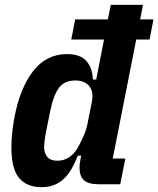

<svg xmlns="http://www.w3.org/2000/svg" viewBox="-20 -760 653 792"><path d="M386 0Q345 0 326.5 -16.5Q308 -33 308 -69Q308 -77 309 -84Q310 -91 312 -103L315 -118H301Q289 -87 275 -63Q261 -39 243.5 -22.5Q226 -6 203.5 3Q181 12 150 12Q91 12 59 -25.5Q27 -63 27 -153Q27 -184 30.5 -214.5Q34 -245 39 -273Q62 -396 116.5 -466.5Q171 -537 257 -537Q311 -537 336.5 -508Q362 -479 363 -432H377L409 -597H274L290 -680H425L437 -740H570L558 -680H613L597 -597H542L445 -106H497L476 0ZM216 -97Q243 -97 264 -110.5Q285 -124 299 -148Q313 -172 324.5 -198Q336 -224 341 -250L359 -340Q367 -382 348 -405Q329 -428 291 -428Q246 -428 223.5 -398Q201 -368 188 -306L174 -237Q169 -214 165.5 -190Q162 -166 162 -153Q162 -129 175 -113Q188 -97 216 -97Z"/></svg>

Font: IBM Plex Sans Cond
Style: Bold Italic
Weight: 700
Width: 3
Italic angle: -11°
Designer: Mike Abbink, Paul van der Laan, Pieter van Rosmalen
Foundry: Bold Monday
Version: Version 1.3